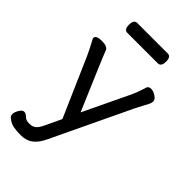

<svg xmlns="http://www.w3.org/2000/svg" viewBox="-257 -765 1015 1015"><g transform="rotate(45 250.0 -257.5)"><path d="M116 170H106Q87 170 61.5 166Q36 162 12 141Q5 134 5 121Q5 108 16.5 88.5Q28 69 41 69Q54 69 66.5 82Q79 95 103 95Q127 95 141 84Q155 73 169 43L211 -46L67 -375Q45 -422 34 -441Q23 -460 23 -464Q23 -486 67 -486Q108 -486 116 -466Q127 -435 254 -139L372 -386Q391 -424 407 -478Q412 -491 431 -491Q447 -491 466 -478.5Q485 -466 485 -452Q485 -440 479 -428.5Q473 -417 462 -396.5Q451 -376 442 -358L231 85Q211 128 184 149Q157 170 116 170ZM359 -611H131Q107 -611 107 -648Q107 -685 132 -685H360Q384 -685 384 -648Q384 -611 359 -611Z"/></g></svg>

Font: LXGW WenKai Medium
Style: Regular
Weight: 500
Designer: LXGW / Fontworks Inc.
Foundry: LXGW / Fontworks Inc.
Version: Version 1.501; October 10, 2024